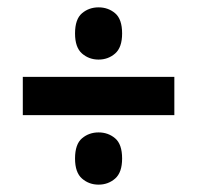

<svg xmlns="http://www.w3.org/2000/svg" viewBox="-20 -584 537 522"><path d="M248 -422Q222 -422 203 -438.5Q184 -455 184 -493Q184 -532 203 -548Q222 -564 248 -564Q274 -564 293 -548Q312 -532 312 -493Q312 -455 293 -438.5Q274 -422 248 -422ZM42 -375H454V-271H42ZM248 -82Q222 -82 203 -98.5Q184 -115 184 -153Q184 -192 203 -208Q222 -224 248 -224Q274 -224 293 -208Q312 -192 312 -153Q312 -115 293 -98.5Q274 -82 248 -82Z"/></svg>

Font: Noto Sans Gurmukhi Condensed
Style: Bold
Weight: 700
Width: 3
Designer: Jelle Bosma - Monotype Design Team
Foundry: Monotype Imaging Inc.
Version: Version 2.004; ttfautohint (v1.8.4.7-5d5b)